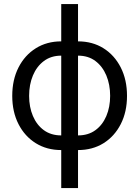

<svg xmlns="http://www.w3.org/2000/svg" viewBox="-20 -748 705 972"><path d="M290 11.7Q217.3 11.7 161.4 -22.9Q105.5 -57.6 73.7 -119.6Q42 -181.6 42 -262.7Q42 -344.2 73.7 -406.5Q105.5 -468.8 161.4 -503.7Q217.3 -538.6 290 -538.6H375Q448.2 -538.6 503.9 -503.7Q559.6 -468.8 591.3 -406.5Q623 -344.2 623 -262.7Q623 -181.6 591.3 -119.6Q559.6 -57.6 503.9 -22.9Q448.2 11.7 375 11.7ZM290 -62.5H375Q426.8 -62.5 462.9 -88.9Q499 -115.2 518.3 -160.6Q537.6 -206.1 537.6 -262.7Q537.6 -319.8 518.3 -366Q499 -412.1 462.9 -439.2Q426.8 -466.3 375 -466.3H290Q238.8 -466.3 202.4 -439.2Q166 -412.1 146.7 -366Q127.4 -319.8 127.4 -262.7Q127.4 -206.1 146.7 -160.6Q166 -115.2 202.1 -88.9Q238.3 -62.5 290 -62.5ZM290 204.1V-727.5H375V204.1Z"/></svg>

Font: Inter 24pt
Style: Regular
Weight: 400
Designer: Rasmus Andersson
Foundry: rsms
Version: Version 4.001;git-66647c0bb